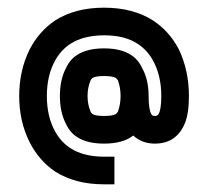

<svg xmlns="http://www.w3.org/2000/svg" viewBox="-20 -440 542 500"><path d="M278 40V-32H251Q206 -32 174 -48Q143 -64 125 -95Q102 -135 102 -190Q102 -245 125 -285Q143 -316 174 -332Q206 -348 251.5 -348Q297 -348 328 -332Q359 -316 377 -285Q400 -245 400 -190Q400 -155 393 -143Q390 -138 383 -138Q376 -138 374 -143Q367 -155 367 -190Q367 -233 350 -263Q340 -285 321 -297Q295 -314 251 -314Q207 -314 181 -297Q162 -285 152 -263Q136 -233 136 -190Q136 -147 152 -117Q162 -95 181 -83Q207 -66 251 -66Q300 -66 327 -87Q350 -66 383 -66Q439 -66 461 -118Q472 -144 472 -190Q472 -256 446 -311Q421 -359 378 -387Q326 -420 251 -420Q176 -420 124 -387Q82 -359 57 -311Q30 -256 30 -190Q30 -124 57 -70Q82 -21 124 7Q176 40 251 40ZM216 -149Q208 -168 208 -190Q208 -212 216 -231Q218 -235 221 -237Q229 -242 251 -242Q273 -242 282 -237Q284 -235 287 -231Q294 -212 294 -190Q294 -168 287 -149Q284 -145 282 -143Q273 -138 251 -138Q229 -138 221 -143Q218 -145 216 -149Z"/></svg>

Font: Venice Serif Bold
Style: Regular
Weight: 700
Designer: Bruno Pierini
Foundry: Unio | Creative Solutions
Version: Version 1.000;PS 001.000;hotconv 1.0.70;makeotf.lib2.5.58329